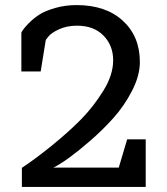

<svg xmlns="http://www.w3.org/2000/svg" viewBox="-20 -735 655 755"><path d="M553 0H66V-75Q122 -112 187.5 -165.5Q253 -219 300 -267Q347 -315 386 -377.5Q425 -440 425 -498Q425 -556 387 -595Q349 -634 283 -634Q243 -634 212.5 -620Q182 -606 171 -592L160 -578L140 -454H64V-607Q71 -621 91.5 -642Q112 -663 134.5 -677.5Q157 -692 196.5 -703.5Q236 -715 281 -715Q396 -715 463 -653.5Q530 -592 530 -491Q530 -438 499.5 -378.5Q469 -319 426 -271Q383 -223 333 -180Q243 -102 190 -76H447L480 -187H553Z"/></svg>

Font: Belgrano
Style: Regular
Weight: 400
Designer: Daniel Hernandez
Foundry: Daniel Hernndez
Version: Version 1.003